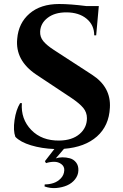

<svg xmlns="http://www.w3.org/2000/svg" viewBox="-20 -734 618 964"><path d="M251 -482.9 441.9 -358.9Q538.1 -296.9 531.7 -192.9Q527.3 -102.5 466.8 -48.8Q406.2 4.9 301.3 13.2L260.3 61Q274.4 56.2 293.2 55.9Q312 55.7 330.8 60.8Q349.6 65.9 362.1 81.8Q374.5 97.7 373.5 122.1Q372.6 146.5 356.7 166.5Q340.8 186.5 316.4 197Q292 207.5 262.2 210Q232.4 212.4 203.6 202.1L204.6 191.9Q227.1 191.9 247.8 185.3Q268.6 178.7 284.9 162.1Q301.3 145.5 302.7 121.1Q303.7 101.6 287.8 89.8Q272 78.1 251.2 78.4Q230.5 78.6 210.9 85L205.6 75.2L252.9 14.2Q189 11.7 135.7 -4.4Q82.5 -20.5 57.1 -46.9Q45.4 -79.1 53 -131.1Q60.5 -183.1 81.1 -216.3H89.8Q84 -136.2 137 -81.5Q189.9 -26.9 278.3 -28.3Q342.3 -29.3 379.4 -61Q416.5 -92.8 416.5 -140.6Q416.5 -169.9 397.7 -192.6Q378.9 -215.3 336.4 -243.7L162.1 -359.4Q55.7 -430.7 66.4 -539.1Q72.8 -618.2 128.4 -666Q184.1 -713.9 276.9 -713.9Q332.5 -713.9 413.1 -703.6H476.1L462.9 -556.6H453.1Q453.1 -608.4 414.6 -640.1Q376 -671.9 312.5 -671.9Q254.9 -671.9 219.2 -644.5Q183.6 -617.2 181.6 -575.7Q180.2 -548.3 197.5 -527.3Q214.8 -506.3 251 -482.9Z"/></svg>

Font: Cinzel Bold
Style: Regular
Weight: 700
Designer: Natanael Gama
Version: Version 1.001;PS 001.001;hotconv 1.0.56;makeotf.lib2.0.21325